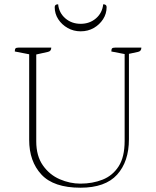

<svg xmlns="http://www.w3.org/2000/svg" viewBox="-20 -863 725 895"><path d="M355 12Q230 12 173 -49.5Q116 -111 116 -211V-610L49 -623Q49 -634 52.5 -637.5Q56 -641 66 -641H219Q219 -624 203 -621L149 -609V-204Q149 -136 180 -92Q211 -48 258.5 -27.5Q306 -7 355 -7Q411 -7 458 -25.5Q505 -44 533 -87.5Q561 -131 561 -206V-611L499 -623Q499 -634 502.5 -637.5Q506 -641 516 -641H639Q639 -624 623 -621L581 -612V-214Q581 -110 526 -49Q471 12 355 12ZM356 -717Q323 -717 295.5 -732.5Q268 -748 251.5 -773.5Q235 -799 235 -830Q235 -843 251 -843Q255 -803 284.5 -777.5Q314 -752 356 -752Q398 -752 427.5 -777.5Q457 -803 461 -843Q477 -843 477 -830Q477 -799 460.5 -773.5Q444 -748 417 -732.5Q390 -717 356 -717Z"/></svg>

Font: Petrona Thin
Style: Regular
Weight: 100
Designer: Ringo R. Seeber
Foundry: Ringo R. Seeber
Version: Version 2.001; ttfautohint (v1.8.3)